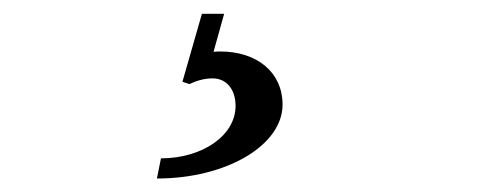

<svg xmlns="http://www.w3.org/2000/svg" viewBox="-20 -25 697 279"><path d="M273.4 -4.9 245.1 93.8 255.1 97.2C266.4 92 276.9 88.9 289.1 88.9C309.1 88.9 322.3 105 322.3 128.9C322.3 172.1 273.7 205.1 213.9 205.1L208 234.4C308.8 234.4 390.6 186.3 390.6 127C390.6 80.6 354.2 49.8 299.8 49.8C296.4 49.8 291.7 50 290.3 50.3L305.7 -4.9Z"/></svg>

Font: RisaltypS01
Style: Medium
Weight: 500
Italic angle: -9°
Designer: gluk
Foundry: gluk
Version: Version 0.24